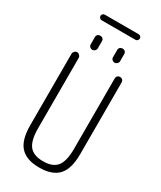

<svg xmlns="http://www.w3.org/2000/svg" viewBox="-251 -1102 1002 1195"><g transform="rotate(30 250.0 -505.0)"><path d="M372.1 -978.5H127.9Q120.1 -978.5 114.3 -984.9Q108.4 -991.2 108.4 -999Q108.4 -1006.8 114.3 -1012.7Q120.1 -1018.6 127.9 -1018.6H372.1Q379.9 -1018.6 385.7 -1012.7Q391.6 -1006.8 391.6 -999Q391.6 -991.2 385.7 -984.9Q379.9 -978.5 372.1 -978.5ZM304.7 -868.2Q304.7 -877.9 312 -884.8Q319.3 -891.6 330.1 -891.6Q340.8 -891.6 348.1 -884.8Q355.5 -877.9 355.5 -868.2V-815.4Q355.5 -804.7 347.7 -797.4Q339.8 -790 330.1 -790Q320.3 -790 312.5 -796.9Q304.7 -803.7 304.7 -815.4ZM144.5 -868.2Q144.5 -877.9 151.9 -884.8Q159.2 -891.6 169.9 -891.6Q180.7 -891.6 188 -884.8Q195.3 -877.9 195.3 -868.2V-815.4Q195.3 -804.7 187.5 -797.4Q179.7 -790 169.9 -790Q160.2 -790 152.3 -796.9Q144.5 -803.7 144.5 -815.4ZM70.3 -190.4V-704.1Q70.3 -713.9 78.1 -722.2Q85.9 -730.5 96.2 -730.5Q106.4 -730.5 114.3 -722.2Q122.1 -713.9 122.1 -704.1V-200.2Q122.1 -111.3 151.9 -73.7Q181.6 -36.1 251 -36.1Q320.3 -36.1 350.1 -73.7Q379.9 -111.3 379.9 -200.2V-705.1Q379.9 -715.8 386.7 -723.1Q393.6 -730.5 404.8 -730.5Q416 -730.5 422.9 -723.1Q429.7 -715.8 429.7 -705.1V-190.4Q429.7 -85 386.2 -37.6Q342.8 9.8 250 9.8Q157.2 9.8 113.8 -37.6Q70.3 -85 70.3 -190.4Z"/></g></svg>

Font: Rounded-X Mgen+ 1m light
Style: Regular
Weight: 200
Designer: [Source Han Sans]
Ryoko NISHIZUKA  (kana & ideographs); Paul D. Hunt (Latin, Greek & Cyrillic); Wenlong ZHANG  (bopomofo
Version: Version 1.059.20150602